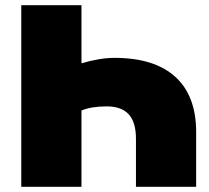

<svg xmlns="http://www.w3.org/2000/svg" viewBox="-20 -720 805 740"><path d="M655.5 -424C601.8 -472.7 523.7 -497 421 -497C383.7 -497 341.3 -490 294 -476V-700H62V0H294V-294C319.3 -304.7 351.7 -310 391 -310C429 -310 457.3 -299.8 476 -279.5C494.7 -259.2 504 -227.7 504 -185V0H736V-211C736 -304.3 709.2 -375.3 655.5 -424Z"/></svg>

Font: Montserrat Custom Black
Style: Regular
Weight: 900
Designer: Julieta Ulanovsky
Foundry: Julieta Ulanovsky
Version: Version 7.200